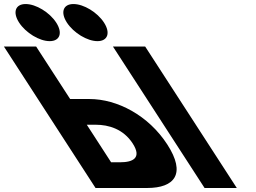

<svg xmlns="http://www.w3.org/2000/svg" viewBox="-399 -933 1270 952"><path d="M-271.9 -913C-322.9 -913 -337.3 -872 -304.3 -821C-271.2 -770 -203.7 -729 -152.7 -729C-101.7 -729 -87.2 -770 -120.3 -821C-153.3 -872 -220.9 -913 -271.9 -913ZM-34.9 -913C-85.9 -913 -100.3 -872 -67.3 -821C-34.2 -770 33.3 -729 84.3 -729C135.3 -729 149.8 -770 116.7 -821C83.7 -872 16.1 -913 -34.9 -913ZM320.9 -702.1H161.1L615.3 -0.9H775.1ZM74.7 -0.9 -379.5 -702.1H-219.7L-51.2 -442H44.8C181.7 -442 336.8 -361.3 430.4 -216.8C524.6 -71.4 467.4 -0.9 330.6 -0.9ZM31.4 -314.5 151.9 -128.4H197C259.9 -128.4 305.6 -149.6 258.8 -221.9C212.6 -293.3 139.3 -314.5 76.4 -314.5Z"/></svg>

Font: Hussar
Style: BdOpOblSeven
Weight: 700
Foundry: Cannot Into Space Fonts
Version: Version 2.00